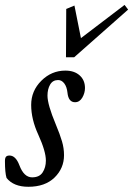

<svg xmlns="http://www.w3.org/2000/svg" viewBox="-30 -733 531 765"><path d="M232.9 -504.9 233.9 -697.3 266.6 -710.9 292.5 -581.1 466.3 -713.4 480.5 -694.8 265.6 -504.9ZM83 11.2Q24.4 11.2 -3.9 -23.9Q-10.3 -44.9 -10.3 -91.3Q-10.3 -103.5 -6.1 -108.4Q-2 -113.3 7.8 -113.3Q32.7 -113.3 47.4 -74.2Q65.4 -26.4 98.1 -26.4Q127 -26.4 139.9 -46.1Q152.8 -65.9 152.8 -93.3Q152.8 -129.9 122.6 -196.3Q94.2 -257.8 94.2 -314.9Q94.2 -371.1 134.8 -411.4Q175.3 -451.7 230.5 -451.7Q266.1 -451.7 287.4 -432.6Q308.6 -413.6 308.6 -382.3Q308.6 -362.3 297.9 -344Q287.1 -325.7 269 -325.7Q242.7 -325.7 238.8 -363.8Q236.3 -387.2 226.1 -400.6Q215.8 -414.1 201.7 -414.1Q180.2 -414.1 169.7 -396Q159.2 -377.9 159.2 -352.1Q159.2 -316.4 191.9 -238.3Q209 -197.3 217 -169.9Q225.1 -142.6 225.1 -114.7Q225.1 -62.5 187.3 -25.6Q149.4 11.2 83 11.2Z"/></svg>

Font: Elstob 10pt
Style: Italic
Weight: 400
Italic angle: -20°
Designer: Peter S. Baker
Version: Version 1.015